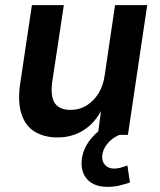

<svg xmlns="http://www.w3.org/2000/svg" viewBox="-20 -524 623 746"><path d="M204 10Q151 10 114 -13Q77 -36 62.5 -84Q48 -132 59 -203L104 -504H228L183 -206Q178 -171 183.5 -146Q189 -121 207 -109Q225 -97 253 -97Q289 -97 317 -114.5Q345 -132 363.5 -162.5Q382 -193 387 -233L427 -504H552L477 0H360L374 -103H378Q351 -48 306 -19Q261 10 204 10ZM398 202Q348 202 321.5 175.5Q295 149 297 104Q300 57 331.5 17.5Q363 -22 411 -43L444 0Q423 9 408.5 22.5Q394 36 386 51.5Q378 67 377 83Q376 105 389 118Q402 131 423 131Q437 131 449 127.5Q461 124 475 119L485 185Q464 192 443.5 197Q423 202 398 202Z"/></svg>

Font: Nunitoga
Style: Bold Italic
Weight: 700
Italic angle: -9°
Designer: Vernon Adams
Foundry: Vernon Adams
Version: Version 1.0